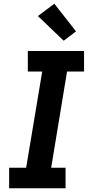

<svg xmlns="http://www.w3.org/2000/svg" viewBox="-20 -1008 490 1028"><path d="M29 0V-110H120L206 -625H129V-735H430V-625H339L254 -110H331V0ZM321 -790 183 -922 271 -988 387 -840Z"/></svg>

Font: Iosevka Etoile XBdObl
Style: Regular
Weight: 800
Italic angle: -9°
Designer: Belleve Invis
Foundry: Belleve Invis
Version: Version 15.5.2; ttfautohint (v1.8.4)